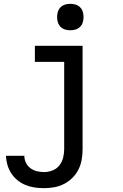

<svg xmlns="http://www.w3.org/2000/svg" viewBox="-20 -769 640 1002"><path d="M210 213Q185 213 161 209.5Q137 206 114.5 197Q92 188 72.5 172.5Q53 157 39.5 136.5Q26 116 19 92.5Q12 69 11 44H107Q107 63 115.5 80.5Q124 98 139 109Q154 120 172.5 124.5Q191 129 210 129Q232 129 254 120.5Q276 112 290 94Q304 76 309.5 53.5Q315 31 315 9V-446H162V-530H411V9Q411 36 406.5 63Q402 90 390 114.5Q378 139 358.5 158.5Q339 178 315 190.5Q291 203 264 208Q237 213 210 213ZM347 -611Q333 -611 319.5 -615Q306 -619 296 -629Q286 -639 282 -652.5Q278 -666 278 -680Q278 -694 282 -707.5Q286 -721 296 -731Q306 -741 319.5 -745Q333 -749 347 -749Q361 -749 374.5 -745Q388 -741 398 -731Q408 -721 412 -707.5Q416 -694 416 -680Q416 -666 412 -652.5Q408 -639 398 -629Q388 -619 374.5 -615Q361 -611 347 -611Z"/></svg>

Font: Iosevka Curly Medium Extended
Style: Regular
Weight: 500
Width: 7
Monospace: yes
Designer: Belleve Invis
Foundry: Belleve Invis
Version: Version 11.1.0; ttfautohint (v1.8.3)